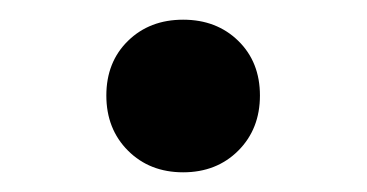

<svg xmlns="http://www.w3.org/2000/svg" viewBox="-20 -177 373 195"><path d="M88 -80Q88 -114 110 -135.5Q132 -157 166 -157Q200 -157 222 -135.5Q244 -114 244 -80Q244 -46 222 -24Q200 -2 166 -2Q132 -2 110 -24Q88 -46 88 -80Z"/></svg>

Font: Barlow GEO Bold
Style: Regular
Weight: 700
Designer: Jeremy Tribby
Foundry: Tribby Type
Version: Version 1.408